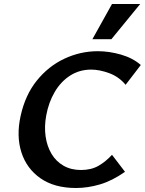

<svg xmlns="http://www.w3.org/2000/svg" viewBox="-20 -927 724 960"><path d="M360 13Q252 13 182.5 -35.5Q113 -84 87 -165.5Q61 -247 83 -347Q106 -452 164 -524Q222 -596 302 -633.5Q382 -671 469 -671Q526 -671 585 -654Q644 -637 684 -602L608 -503Q575 -543 526.5 -561Q478 -579 436 -579Q377 -579 330.5 -549Q284 -519 253.5 -467Q223 -415 211 -349Q201 -294 208 -245Q215 -196 237.5 -158Q260 -120 297.5 -98.5Q335 -77 385 -77Q436 -77 472.5 -98Q509 -119 540 -153L605 -68Q541 -23 480 -5Q419 13 360 13ZM442 -731 540 -907H681L537 -731Z"/></svg>

Font: Ysabeau Infant
Style: Bold Italic
Weight: 700
Italic angle: -12°
Designer: Christian Thalmann (Catharsis Fonts)
Version: Version 2.001;gftools[0.9.30]; featfreeze: ss01,ss02,lnum